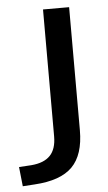

<svg xmlns="http://www.w3.org/2000/svg" viewBox="-125 -522 418 740"><g transform="rotate(-5 83.5 -152.0)"><path d="M171 -12Q171 83 125.5 129Q80 175 -21 181L-67 184L-75 109L-27 106Q22 102 46 77Q70 52 70 3V-488H171Z"/></g></svg>

Font: wassup Sans
Style: Medium
Weight: 600
Version: Version 2.001